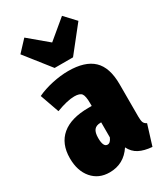

<svg xmlns="http://www.w3.org/2000/svg" viewBox="-207 -909 875 1015"><g transform="rotate(-30 230.0 -401.5)"><path d="M288.1 -604H175.8L55.2 -756.8L117.2 -823.2L231.9 -727.1L347.2 -823.2L409.2 -756.8ZM430.2 -159.2Q430.2 -135.3 434.8 -124.3Q439.5 -113.3 453.1 -106.9L415 16.1Q367.2 12.2 336.2 -3.9Q305.2 -20 288.1 -54.2Q239.3 20 152.8 20Q86.4 20 46.6 -26.4Q6.8 -72.8 6.8 -149.9Q6.8 -238.3 62.5 -285.2Q118.2 -332 225.1 -332H245.1V-347.2Q245.1 -392.6 234.4 -407.2Q223.6 -421.9 189.9 -421.9Q147.9 -421.9 79.1 -396L38.1 -512.2Q79.1 -531.7 131.1 -543Q183.1 -554.2 229 -554.2Q331.1 -554.2 380.6 -507.3Q430.2 -460.4 430.2 -357.9ZM215.8 -112.8Q233.4 -112.8 245.1 -140.1V-231.9H241.2Q214.4 -231.9 202.1 -216.6Q189.9 -201.2 189.9 -168Q189.9 -112.8 215.8 -112.8Z"/></g></svg>

Font: Fira Sans Compressed Heavy
Style: Regular
Weight: 900
Width: 1
Designer: Carrois Corporate & Edenspiekermann AG
Foundry: Carrois Corporate GbR & Edenspiekermann AG
Version: Version 4.203;PS 004.203;hotconv 1.0.88;makeotf.lib2.5.64775